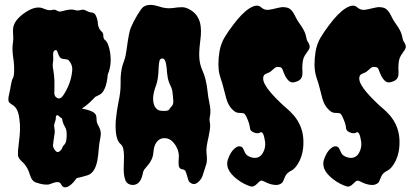

<svg xmlns="http://www.w3.org/2000/svg" viewBox="-20 -754 1713 796"><path d="M375 -352.5Q347.7 -322.3 319.3 -303.7Q343.8 -299.8 361.8 -291.5Q379.9 -283.2 379.9 -266.1Q379.9 -249 383.8 -241.2Q387.7 -233.4 391.6 -225.6Q401.4 -207 396 -182.1Q390.6 -157.2 389.2 -134.3Q387.7 -111.3 383.8 -89.8Q374 -37.1 342.8 -27.3Q317.4 -19.5 297.9 -15.6Q268.6 25.4 247.1 22.5Q239.3 21.5 234.4 11.7Q229.5 2 221.7 1Q213.9 0 205.1 2.9L185.5 9.8Q167 15.6 127 2Q112.3 -3.9 105.5 -25.4Q98.6 -46.9 93.3 -56.2Q87.9 -65.4 83 -71.8Q78.1 -78.1 73.2 -82Q54.7 -98.6 54.7 -110.4Q53.7 -129.9 58.1 -161.6Q62.5 -193.4 63 -216.3Q63.5 -239.3 60.5 -259.8Q55.7 -303.7 34.2 -317.4Q23.4 -324.2 19 -328.6Q14.6 -333 14.6 -341.8Q14.6 -350.6 18.6 -367.2Q22.5 -383.8 25.4 -402.3Q28.3 -420.9 33.2 -429.2Q38.1 -437.5 38.6 -458.5Q39.1 -479.5 37.1 -497.6Q35.2 -515.6 33.2 -527.3Q30.3 -555.7 33.2 -573.2Q36.1 -590.8 34.7 -606Q33.2 -621.1 34.2 -634.8Q37.1 -671.9 88.9 -705.1Q131.8 -732.4 162.1 -717.8Q181.6 -710 190.9 -711.9Q200.2 -713.9 205.1 -713.9Q210 -713.9 216.8 -709.5Q223.6 -705.1 232.4 -706.5Q241.2 -708 250 -710.9Q275.4 -716.8 288.1 -712.9Q300.8 -709 309.6 -711.4Q318.4 -713.9 324.2 -713.9Q330.1 -713.9 338.9 -709Q347.7 -704.1 354 -703.1Q360.4 -702.1 365.2 -701.2Q374 -699.2 379.9 -683.6Q383.8 -673.8 384.8 -665.5Q385.7 -657.2 386.7 -649.4Q390.6 -632.8 400.4 -624Q408.2 -617.2 408.2 -608.4Q408.2 -592.8 415 -588.4Q421.9 -584 427.7 -569.8Q433.6 -555.7 436.5 -536.1Q444.3 -486.3 426.8 -445.3Q420.9 -375 391.6 -360.4Q386.7 -358.4 375 -352.5ZM201.2 -462.9Q205.1 -438.5 205.6 -418.9Q206.1 -399.4 205.6 -387.7Q205.1 -376 205.1 -367.2Q206.1 -351.6 219.7 -346.7Q233.4 -340.8 250 -371.1Q275.4 -415 279.3 -460.9Q281.2 -477.5 273.4 -491.7Q265.6 -505.9 258.8 -507.3Q252 -508.8 242.2 -509.8Q232.4 -510.7 228 -517.1Q223.6 -523.4 221.2 -530.8Q218.8 -538.1 216.3 -543Q213.9 -547.9 208.5 -545.9Q203.1 -543.9 201.7 -539.1Q200.2 -534.2 200.2 -527.3Q200.2 -520.5 200.7 -512.7Q201.2 -504.9 199.7 -496.1Q198.2 -487.3 198.7 -479.5Q199.2 -471.7 201.2 -462.9ZM255.9 -180.7Q258.8 -213.9 249.5 -228Q240.2 -242.2 237.3 -262.7Q226.6 -269.5 222.7 -273.9Q218.8 -278.3 214.8 -275.4Q210.9 -272.5 211.4 -267.1Q211.9 -261.7 210 -254.9Q208 -248 205.6 -240.7Q203.1 -233.4 205.6 -222.2Q208 -210.9 206.5 -201.2Q205.1 -191.4 202.6 -175.3Q200.2 -159.2 199.7 -151.4Q199.2 -143.6 208 -131.3Q216.8 -119.1 226.1 -126Q235.4 -132.8 237.8 -140.6Q240.2 -148.4 247.1 -154.8Q253.9 -161.1 255.9 -180.7Z M539.1 11.7Q529.3 14.6 517.1 10.3Q504.9 5.9 500 -6.3Q495.1 -18.6 493.7 -34.7Q492.2 -50.8 493.2 -69.3Q494.1 -87.9 494.1 -105.5Q494.1 -144.5 481.4 -155.3Q455.1 -174.8 460 -254.9Q464.8 -300.8 470.7 -328.1Q480.5 -373 480 -404.3Q479.5 -435.5 481.9 -453.1Q484.4 -470.7 487.8 -482.4Q491.2 -494.1 496.1 -506.8Q501 -519.5 504.9 -548.8Q514.6 -622.1 522.5 -639.6Q533.2 -664.1 548.3 -689.9Q563.5 -715.8 573.2 -724.6Q595.7 -741.2 637.7 -727.5Q668.9 -716.8 695.8 -720.7Q722.7 -724.6 736.8 -724.1Q751 -723.6 768.6 -713.4Q786.1 -703.1 795.9 -689Q805.7 -674.8 809.6 -658.2Q816.4 -629.9 810.5 -586.4Q804.7 -543 806.2 -516.1Q807.6 -489.3 817.9 -465.3Q828.1 -441.4 831.5 -427.2Q835 -413.1 837.4 -398.9Q839.8 -384.8 841.3 -368.7Q842.8 -352.5 847.2 -332Q851.6 -311.5 852.1 -299.3Q852.5 -287.1 851.6 -279.3Q850.6 -271.5 849.1 -265.1Q847.7 -258.8 850.1 -245.6Q852.5 -232.4 850.1 -216.8Q847.7 -201.2 844.7 -186.5Q834 -141.6 835.9 -123Q839.8 -89.8 835.9 -75.7Q832 -61.5 828.6 -52.7Q825.2 -43.9 820.8 -28.3Q816.4 -12.7 802.7 0Q789.1 12.7 776.9 7.8Q764.6 2.9 761.2 -6.3Q757.8 -15.6 755.4 -25.4Q752.9 -35.2 749.5 -43Q746.1 -50.8 737.3 -51.8Q721.7 -53.7 720.7 -69.8Q719.7 -85.9 721.2 -98.1Q722.7 -110.4 719.7 -123Q716.8 -135.7 710 -147.5Q692.4 -177.7 668.9 -180.7Q633.8 -185.5 620.1 -146.5Q617.2 -136.7 615.7 -120.6Q614.3 -104.5 607.9 -91.8Q601.6 -79.1 594.2 -70.3Q586.9 -61.5 580.6 -54.2Q574.2 -46.9 572.3 -36.1Q564.5 5.9 539.1 11.7ZM626 -397.5Q606.4 -344.7 621.1 -313.5Q630.9 -295.9 646.5 -294.9Q675.8 -292 680.7 -299.3Q685.5 -306.6 692.9 -314.9Q700.2 -323.2 698.2 -340.3Q696.3 -357.4 695.3 -370.6Q694.3 -383.8 686 -400.4Q677.7 -417 674.8 -436Q671.9 -455.1 670.9 -472.7Q667 -511.7 653.3 -511.7Q643.6 -511.7 641.1 -501.5Q638.7 -491.2 637.7 -474.6Q636.7 -423.8 626 -397.5Z M1233.4 -445.3Q1232.4 -423.8 1210 -416Q1190.4 -408.2 1179.7 -417Q1168.9 -425.8 1162.1 -439.9Q1155.3 -454.1 1151.9 -464.4Q1148.4 -474.6 1140.6 -475.6Q1127 -478.5 1119.6 -472.7Q1112.3 -466.8 1108.4 -462.9Q1100.6 -455.1 1092.3 -452.1Q1084 -449.2 1079.1 -446.3Q1069.3 -439.5 1071.3 -423.8Q1075.2 -393.6 1138.7 -332Q1150.4 -320.3 1166.5 -306.6Q1182.6 -293 1198.2 -275.4Q1233.4 -233.4 1237.3 -180.7Q1241.2 -127 1221.7 -86.9Q1206.1 -54.7 1184.6 -44.9Q1168 -36.1 1162.1 -22Q1156.2 -7.8 1153.3 -1.5Q1150.4 4.9 1141.1 9.3Q1131.8 13.7 1120.1 12.7Q1108.4 11.7 1098.1 8.3Q1087.9 4.9 1079.6 0.5Q1071.3 -3.9 1065.9 -4.9Q1060.5 -5.9 1055.7 -1.5Q1050.8 2.9 1045.9 7.8Q1031.2 22.5 1019.5 19Q1007.8 15.6 992.2 7.8Q976.6 0 961.9 -11.7Q909.2 -52.7 925.8 -95.7Q936.5 -124 949.7 -135.7Q962.9 -147.5 970.7 -147.5Q983.4 -147.5 987.8 -138.2Q992.2 -128.9 995.1 -122.6Q998 -116.2 1002 -112.3Q1005.9 -108.4 1014.2 -104.5Q1022.5 -100.6 1032.2 -99.6Q1056.6 -97.7 1069.3 -119.1Q1082 -140.6 1079.1 -166Q1072.3 -211.9 1059.6 -205.1Q1048.8 -198.2 1033.2 -204.6Q1017.6 -210.9 1016.6 -221.2Q1015.6 -231.4 1012.7 -241.2Q1009.8 -251 1005.9 -259.8Q997.1 -282.2 990.2 -284.2Q982.4 -286.1 969.2 -286.1Q956.1 -286.1 940.4 -303.2Q924.8 -320.3 918 -346.2Q911.1 -372.1 906.2 -391.1Q901.4 -410.2 897.5 -420.9Q893.6 -431.6 890.6 -443.4Q880.9 -480.5 889.6 -539.1Q895.5 -573.2 911.1 -599.1Q926.8 -625 946.3 -650.4Q983.4 -700.2 1014.6 -719.7Q1045.9 -739.3 1062.5 -723.6Q1077.1 -710.9 1094.2 -713.4Q1111.3 -715.8 1121.1 -718.8L1138.7 -722.7Q1155.3 -726.6 1172.4 -721.7Q1189.5 -716.8 1203.1 -688.5Q1210 -673.8 1217.3 -663.1Q1224.6 -652.3 1231.4 -642.6Q1246.1 -619.1 1248.5 -604Q1251 -588.9 1255.4 -582Q1259.8 -575.2 1262.2 -569.3Q1264.6 -563.5 1263.7 -556.6Q1262.7 -549.8 1250 -533.2Q1237.3 -516.6 1234.9 -497.6Q1232.4 -478.5 1233.4 -466.3Q1234.4 -454.1 1233.4 -445.3Z M1631.8 -445.3Q1630.9 -423.8 1608.4 -416Q1588.9 -408.2 1578.1 -417Q1567.4 -425.8 1560.5 -439.9Q1553.7 -454.1 1550.3 -464.4Q1546.9 -474.6 1539.1 -475.6Q1525.4 -478.5 1518.1 -472.7Q1510.7 -466.8 1506.8 -462.9Q1499 -455.1 1490.7 -452.1Q1482.4 -449.2 1477.5 -446.3Q1467.8 -439.5 1469.7 -423.8Q1473.6 -393.6 1537.1 -332Q1548.8 -320.3 1564.9 -306.6Q1581.1 -293 1596.7 -275.4Q1631.8 -233.4 1635.7 -180.7Q1639.6 -127 1620.1 -86.9Q1604.5 -54.7 1583 -44.9Q1566.4 -36.1 1560.5 -22Q1554.7 -7.8 1551.8 -1.5Q1548.8 4.9 1539.6 9.3Q1530.3 13.7 1518.6 12.7Q1506.8 11.7 1496.6 8.3Q1486.3 4.9 1478 0.5Q1469.7 -3.9 1464.4 -4.9Q1459 -5.9 1454.1 -1.5Q1449.2 2.9 1444.3 7.8Q1429.7 22.5 1418 19Q1406.2 15.6 1390.6 7.8Q1375 0 1360.4 -11.7Q1307.6 -52.7 1324.2 -95.7Q1335 -124 1348.1 -135.7Q1361.3 -147.5 1369.1 -147.5Q1381.8 -147.5 1386.2 -138.2Q1390.6 -128.9 1393.6 -122.6Q1396.5 -116.2 1400.4 -112.3Q1404.3 -108.4 1412.6 -104.5Q1420.9 -100.6 1430.7 -99.6Q1455.1 -97.7 1467.8 -119.1Q1480.5 -140.6 1477.5 -166Q1470.7 -211.9 1458 -205.1Q1447.3 -198.2 1431.6 -204.6Q1416 -210.9 1415 -221.2Q1414.1 -231.4 1411.1 -241.2Q1408.2 -251 1404.3 -259.8Q1395.5 -282.2 1388.7 -284.2Q1380.9 -286.1 1367.7 -286.1Q1354.5 -286.1 1338.9 -303.2Q1323.2 -320.3 1316.4 -346.2Q1309.6 -372.1 1304.7 -391.1Q1299.8 -410.2 1295.9 -420.9Q1292 -431.6 1289.1 -443.4Q1279.3 -480.5 1288.1 -539.1Q1293.9 -573.2 1309.6 -599.1Q1325.2 -625 1344.7 -650.4Q1381.8 -700.2 1413.1 -719.7Q1444.3 -739.3 1460.9 -723.6Q1475.6 -710.9 1492.7 -713.4Q1509.8 -715.8 1519.5 -718.8L1537.1 -722.7Q1553.7 -726.6 1570.8 -721.7Q1587.9 -716.8 1601.6 -688.5Q1608.4 -673.8 1615.7 -663.1Q1623 -652.3 1629.9 -642.6Q1644.5 -619.1 1647 -604Q1649.4 -588.9 1653.8 -582Q1658.2 -575.2 1660.6 -569.3Q1663.1 -563.5 1662.1 -556.6Q1661.1 -549.8 1648.4 -533.2Q1635.7 -516.6 1633.3 -497.6Q1630.9 -478.5 1631.8 -466.3Q1632.8 -454.1 1631.8 -445.3Z"/></svg>

Font: Creepster Caps
Style: Regular
Weight: 400
Designer: Font Diner, Inc
Foundry: Font Diner, Inc
Version: Version 1.000